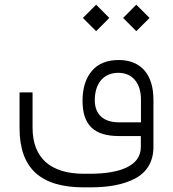

<svg xmlns="http://www.w3.org/2000/svg" viewBox="-20 -581 739 820"><path d="M635.3 -155.3C635.3 -263.2 581.5 -324.7 487.3 -324.7C437 -324.7 398.4 -309.1 372.1 -277.8C345.7 -246.6 332.5 -204.1 332.5 -150.9C332.5 -47.9 380.9 0 487.8 0H581.5V46.9C581.5 130.9 485.4 161.1 363.3 161.1H338.4C196.3 161.1 119.1 93.8 119.1 -35.2V-186.5H63.5V-34.7C63.5 137.2 152.3 219.2 338.4 219.2H363.3C443.4 219.2 506.3 208 556.6 181.6C606.9 155.3 635.3 109.4 635.3 46.9ZM390.6 -447.8 446.8 -504.4 390.6 -561 334 -504.4ZM562 -447.8 618.7 -504.4 562 -561 505.9 -504.4ZM384.8 -152.8C384.8 -223.1 420.9 -270 485.4 -270C544.4 -270 582 -227.5 582 -155.8V-58.6H487.3C422.4 -58.6 384.8 -92.3 384.8 -152.8Z"/></svg>

Font: Shabnam Thin
Style: Regular
Weight: 100
Foundry: DejaVu fonts team - Redesigned by Saber Rastikerdar - Based on Vazir font
Version: Version 5.0.1